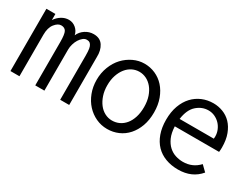

<svg xmlns="http://www.w3.org/2000/svg" viewBox="-47 -838 1594 1220"><g transform="rotate(30 750.0 -228.0)"><path d="M38 0V-457H104V-412Q120 -437 145 -452.5Q170 -468 198 -468Q227 -468 249.5 -449Q272 -430 278 -401Q291 -431 319 -449.5Q347 -468 380 -468Q427 -468 449 -434.5Q471 -401 469 -351V0H403V-324Q403 -355 400 -373Q397 -391 390 -400.5Q383 -410 376 -412.5Q369 -415 358 -415Q345 -415 332 -404.5Q319 -394 309 -378Q299 -362 293 -341.5Q287 -321 287 -302V0H220V-318Q220 -375 209.5 -394Q199 -413 173 -413Q149 -413 126.5 -384.5Q104 -356 104 -305V0Z M754 -467Q796 -467 833.5 -450.5Q871 -434 899 -403Q927 -372 943.5 -327.5Q960 -283 960 -228Q960 -172 944 -128Q928 -84 900 -52.5Q872 -21 834 -4.5Q796 12 753 12Q709 12 670.5 -6Q632 -24 603 -55.5Q574 -87 557 -131Q540 -175 540 -226Q540 -277 557.5 -322Q575 -367 604.5 -398.5Q634 -430 673 -448.5Q712 -467 754 -467ZM888 -226Q888 -269 876.5 -302.5Q865 -336 846 -359Q827 -382 802.5 -394Q778 -406 751 -406Q724 -406 699.5 -394Q675 -382 656.5 -359Q638 -336 627 -303.5Q616 -271 616 -230Q616 -190 627 -157Q638 -124 656.5 -100Q675 -76 700 -63Q725 -50 753 -50Q781 -50 805.5 -61.5Q830 -73 848.5 -95.5Q867 -118 877.5 -151Q888 -184 888 -226Z M1259 -468Q1295 -468 1329 -455Q1363 -442 1388.5 -415.5Q1414 -389 1429.5 -348Q1445 -307 1445 -251Q1445 -243 1444.5 -234.5Q1444 -226 1443 -218H1118Q1120 -170 1134.5 -137.5Q1149 -105 1171 -85Q1193 -65 1220 -56.5Q1247 -48 1274 -48Q1345 -48 1392 -99L1432 -60Q1374 10 1272 10Q1222 10 1180.5 -5.5Q1139 -21 1110 -51Q1081 -81 1065 -125.5Q1049 -170 1049 -227Q1049 -285 1065.5 -330Q1082 -375 1110.5 -405.5Q1139 -436 1177 -452Q1215 -468 1259 -468ZM1121 -274H1372Q1372 -278 1372.5 -281.5Q1373 -285 1373 -290Q1373 -315 1363.5 -337.5Q1354 -360 1338 -376.5Q1322 -393 1300.5 -403Q1279 -413 1254 -413Q1207 -413 1169 -379.5Q1131 -346 1121 -274Z"/></g></svg>

Font: InconsolataGo
Style: Regular
Weight: 400
Designer: Raph Levien, Kirill Tkachev
Foundry: Cyreal
Version: Version 1.013